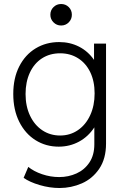

<svg xmlns="http://www.w3.org/2000/svg" viewBox="-20 -735 629 968"><path d="M99.1 161.6 122.6 106.4Q149.9 128.9 192.1 143.3Q234.4 157.7 278.3 157.7Q325.2 157.7 365.7 139.4Q406.2 121.1 430.9 84Q455.6 46.9 455.6 -7.3V-92.8Q424.8 -45.9 378.2 -20.8Q331.5 4.4 275.9 4.4Q211.4 4.4 159.4 -28.1Q107.4 -60.5 77.1 -120.8Q46.9 -181.2 46.9 -261.2Q46.9 -341.3 77.1 -400.4Q107.4 -459.5 159.9 -491.2Q212.4 -522.9 278.3 -522.9Q333 -522.9 378.4 -499.8Q423.8 -476.6 454.1 -433.1V-515.1H514.6V-10.7Q514.6 64.9 480.5 115.5Q446.3 166 392.6 189.5Q338.9 212.9 280.3 212.9Q230.5 212.9 179.9 198Q129.4 183.1 99.1 161.6ZM457 -264.2Q457 -325.2 435.1 -370.8Q413.1 -416.5 373.5 -441.4Q334 -466.3 283.2 -466.3Q231 -466.3 191.4 -440.7Q151.9 -415 130.4 -368.4Q108.9 -321.8 108.9 -261.2Q108.9 -199.7 131.3 -152.1Q153.8 -104.5 193.4 -78.1Q232.9 -51.8 283.2 -51.8Q333.5 -51.8 373 -78.9Q412.6 -106 434.8 -154.3Q457 -202.6 457 -264.2ZM233.9 -660.6Q233.9 -683.6 249.8 -699.2Q265.6 -714.8 288.1 -714.8Q311 -714.8 326.7 -699.2Q342.3 -683.6 342.3 -660.6Q342.3 -638.2 326.7 -622.3Q311 -606.4 288.1 -606.4Q265.6 -606.4 249.8 -622.3Q233.9 -638.2 233.9 -660.6Z"/></svg>

Font: Reddit Sans Light
Style: Regular
Weight: 300
Designer: Stephen Hutchings
Foundry: Reddit
Version: Version 1.013